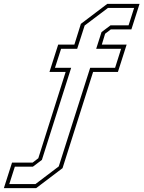

<svg xmlns="http://www.w3.org/2000/svg" viewBox="-111 -770 740 990"><path d="M-91 200 -49 68.5H57L86.5 46L227.5 -399H144L189 -540H272.5L306 -647L442 -750H608.5L566.5 -618.5H460.5L431 -596L414 -540H542L497 -399H369L211.5 97L75.5 200ZM-63 179H72L192 88L354 -420.5H482.5L513.5 -518.5H385L412.5 -604.5L459 -639.5H552L580.5 -729H445.5L325.5 -638.5L287 -518.5H204L172.5 -420.5H256L105 54.5L58.5 89.5H-34.5Z"/></svg>

Font: Tourney Condensed ExtraLight
Style: Italic
Weight: 200
Width: 3
Italic angle: -12°
Designer: Tyler Finck
Foundry: Etcetera Type Co
Version: Version 1.010; ttfautohint (v1.8.3)